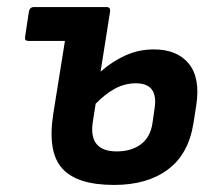

<svg xmlns="http://www.w3.org/2000/svg" viewBox="-20 -512 614 544"><path d="M303 12Q198 12 156 -35Q114 -82 131 -190L164 -396H61Q49 -396 51 -407L62 -480Q65 -492 76 -492H282Q293 -492 292 -480L265 -309Q298 -338 335.5 -355Q373 -372 416 -372Q482 -372 515 -331.5Q548 -291 536 -213L528 -162Q514 -75 455.5 -31.5Q397 12 303 12ZM243 -167Q230 -83 311 -83Q352 -83 379 -103Q406 -123 412 -163L418 -205Q429 -276 365 -276Q334 -276 306 -261Q278 -246 251 -218Z"/></svg>

Font: Sofia Sans
Style: Bold Italic
Weight: 700
Italic angle: -9°
Designer: Botio Nikoltchev, Ani Petrova
Foundry: lettersoup
Version: Version 4.101; ttfautohint (v1.8.4.7-5d5b)